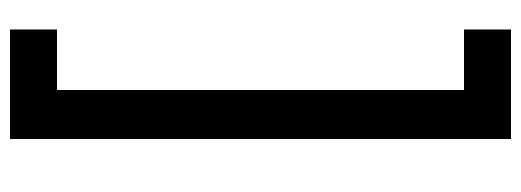

<svg xmlns="http://www.w3.org/2000/svg" viewBox="-349 -529 1042 384"><g transform="rotate(90 172.0 -337.0)"><path d="M39 -838H258V164H39V70H160V-744H39Z"/></g></svg>

Font: Khand SemiBold
Style: Regular
Weight: 600
Designer: Devanagari: Sanchit Sawaria, Jyotish Sonowal; Latin: Satya Rajpurohit
Foundry: Indian Type Foundry
Version: Version 1.101;PS 1.0;hotconv 1.0.78;makeotf.lib2.5.61930; tt